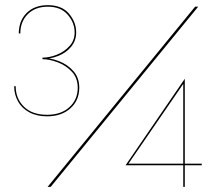

<svg xmlns="http://www.w3.org/2000/svg" viewBox="-20 -726 860 746"><path d="M738 -700 165 0H177L750 -700ZM145 -497Q177 -497 207 -509Q237 -521 256.5 -544.5Q276 -568 276 -600Q276 -640 248 -673Q220 -706 166 -706Q114 -706 83.5 -675.5Q53 -645 53 -596H59Q59 -642 88 -671Q117 -700 166 -700Q216 -700 243 -669Q270 -638 270 -600Q270 -569 250 -547Q230 -525 201 -513.5Q172 -502 145 -502ZM163 -274Q219 -274 253.5 -305Q288 -336 288 -385Q288 -424 265.5 -449.5Q243 -475 210 -488Q177 -501 145 -501V-496Q172 -496 204 -484Q236 -472 259 -447.5Q282 -423 282 -385Q282 -339 249.5 -309.5Q217 -280 163 -280Q105 -280 73 -311.5Q41 -343 41 -391H35Q35 -359 50 -332Q65 -305 94 -289.5Q123 -274 163 -274ZM468 -84H764V-90H696H694H474ZM475 -84 692 -400V-88V-85V0H698V-420L468 -84Z"/></svg>

Font: Jost Thin
Style: Regular
Weight: 250
Version: Version 3.710